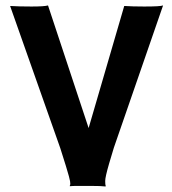

<svg xmlns="http://www.w3.org/2000/svg" viewBox="-20 -673 623 695"><path d="M361.8 2Q346.2 0 310.5 0H256.8Q243.7 0 232.9 1L232.4 0Q234.4 -3.4 234.4 -7.8Q234.4 -12.2 233.6 -17.1Q232.9 -22 229.5 -34.7Q226.1 -47.4 218.8 -71.3L198.2 -136.7L16.6 -651.4Q46.9 -649.4 93.8 -649.4Q140.6 -649.4 153.8 -653.3L300.8 -209.5L429.7 -651.4Q459 -649.4 502 -649.4Q560.5 -649.4 570.3 -653.3L392.1 -138.2Q392.1 -138.2 375 -81.1Q360.8 -32.2 360.8 -17.8Q360.8 -3.4 362.8 0.5Z"/></svg>

Font: Hammersmith One
Style: Regular
Weight: 400
Designer: Nicole Fally
Foundry: Nicole Fally
Version: Version 1.003